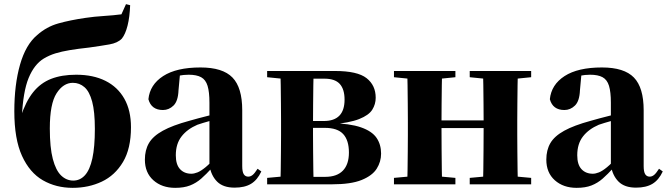

<svg xmlns="http://www.w3.org/2000/svg" viewBox="-20 -888 3213 925"><path d="M330 17Q250 17 186.5 -19.5Q123 -56 86 -137Q49 -218 49 -352Q49 -480 76.5 -576.5Q104 -673 159 -719Q204 -759 260.5 -775Q317 -791 393 -802Q433 -808 480 -811Q527 -814 565 -819L587 -868L607 -863Q605 -806 594.5 -764.5Q584 -723 567 -702Q547 -681 507 -674Q467 -667 410 -659Q355 -653 316 -646.5Q277 -640 247.5 -631Q218 -622 191 -606Q145 -578 118 -512.5Q91 -447 85 -321L79 -323Q104 -399 139.5 -443.5Q175 -488 226 -508Q277 -528 347 -528Q429 -528 488 -498.5Q547 -469 579 -412.5Q611 -356 611 -275Q611 -172 572.5 -107.5Q534 -43 470.5 -13Q407 17 330 17ZM333 -18Q366 -18 389.5 -44Q413 -70 425 -125Q437 -180 437 -267Q437 -350 424 -398.5Q411 -447 387 -468Q363 -489 331 -489Q285 -489 252.5 -438.5Q220 -388 220 -269Q220 -177 234.5 -122Q249 -67 274.5 -42.5Q300 -18 333 -18Z M824 17Q760 17 719 -19.5Q678 -56 678 -119Q678 -165 697.5 -198.5Q717 -232 764 -258Q811 -284 892 -306Q930 -317 981.5 -330Q1033 -343 1073 -353V-327Q1033 -317 993.5 -306Q954 -295 931 -287Q882 -266 854.5 -230.5Q827 -195 827 -140Q827 -95 847.5 -73Q868 -51 902 -51Q915 -51 931.5 -57.5Q948 -64 970.5 -82.5Q993 -101 1024 -136L1043 -80H1002Q974 -49 949.5 -27.5Q925 -6 895.5 5.5Q866 17 824 17ZM1110 16Q1055 16 1026 -13Q997 -42 989 -91V-93V-393Q989 -445 980 -474.5Q971 -504 949 -516Q927 -528 889 -528Q865 -528 839 -523Q813 -518 775 -505L847 -529L840 -453Q838 -401 816 -379.5Q794 -358 765 -358Q709 -358 695 -410Q702 -480 766 -521.5Q830 -563 946 -563Q1053 -563 1100 -514.5Q1147 -466 1147 -357V-88Q1147 -60 1154.5 -48.5Q1162 -37 1176 -37Q1187 -37 1197 -45Q1207 -53 1221 -75L1239 -62Q1220 -21 1189.5 -2.5Q1159 16 1110 16Z M1267 0V-31L1377 -41L1411 -36H1547Q1603 -36 1632 -66Q1661 -96 1661 -153Q1661 -212 1633.5 -242Q1606 -272 1545 -272H1411V-305H1540Q1640 -305 1640 -408Q1640 -458 1617 -483.5Q1594 -509 1543 -509H1411L1377 -505L1267 -516V-546H1594Q1702 -546 1746 -511.5Q1790 -477 1790 -417Q1790 -386 1773.5 -359.5Q1757 -333 1710.5 -314.5Q1664 -296 1573 -288L1574 -295Q1666 -293 1719 -274.5Q1772 -256 1794 -224Q1816 -192 1816 -148Q1816 -109 1795 -75.5Q1774 -42 1722.5 -21Q1671 0 1579 0ZM1330 0Q1332 -26 1332.5 -68.5Q1333 -111 1333.5 -157Q1334 -203 1334 -238V-308Q1334 -343 1333.5 -389Q1333 -435 1332.5 -478Q1332 -521 1330 -546H1491Q1490 -521 1489.5 -477.5Q1489 -434 1488.5 -384.5Q1488 -335 1488 -291V-238Q1488 -203 1488.5 -157Q1489 -111 1489.5 -68.5Q1490 -26 1491 0Z M1941 0Q1943 -26 1943.5 -68.5Q1944 -111 1944.5 -157Q1945 -203 1945 -238V-308Q1945 -343 1944.5 -389Q1944 -435 1943.5 -478Q1943 -521 1941 -546H2110Q2109 -521 2108.5 -477.5Q2108 -434 2107.5 -386Q2107 -338 2107 -298V-276Q2107 -222 2107.5 -168Q2108 -114 2108.5 -70Q2109 -26 2110 0ZM2306 0Q2308 -26 2308.5 -70Q2309 -114 2309.5 -168Q2310 -222 2310 -276V-298Q2310 -338 2309.5 -386Q2309 -434 2308.5 -477.5Q2308 -521 2306 -546H2475Q2474 -521 2473.5 -478Q2473 -435 2472.5 -389Q2472 -343 2472 -308V-238Q2472 -203 2472.5 -157Q2473 -111 2473.5 -68.5Q2474 -26 2475 0ZM1878 0V-31L1988 -41H2065L2174 -31V0ZM1878 -516V-546H2174V-516L2065 -505H1988ZM2243 0V-31L2352 -41H2430L2539 -31V0ZM2243 -516V-546H2539V-516L2430 -505H2352ZM2026 -271V-308H2390V-271Z M2758 17Q2694 17 2653 -19.5Q2612 -56 2612 -119Q2612 -165 2631.5 -198.5Q2651 -232 2698 -258Q2745 -284 2826 -306Q2864 -317 2915.5 -330Q2967 -343 3007 -353V-327Q2967 -317 2927.5 -306Q2888 -295 2865 -287Q2816 -266 2788.5 -230.5Q2761 -195 2761 -140Q2761 -95 2781.5 -73Q2802 -51 2836 -51Q2849 -51 2865.5 -57.5Q2882 -64 2904.5 -82.5Q2927 -101 2958 -136L2977 -80H2936Q2908 -49 2883.5 -27.5Q2859 -6 2829.5 5.5Q2800 17 2758 17ZM3044 16Q2989 16 2960 -13Q2931 -42 2923 -91V-93V-393Q2923 -445 2914 -474.5Q2905 -504 2883 -516Q2861 -528 2823 -528Q2799 -528 2773 -523Q2747 -518 2709 -505L2781 -529L2774 -453Q2772 -401 2750 -379.5Q2728 -358 2699 -358Q2643 -358 2629 -410Q2636 -480 2700 -521.5Q2764 -563 2880 -563Q2987 -563 3034 -514.5Q3081 -466 3081 -357V-88Q3081 -60 3088.5 -48.5Q3096 -37 3110 -37Q3121 -37 3131 -45Q3141 -53 3155 -75L3173 -62Q3154 -21 3123.5 -2.5Q3093 16 3044 16Z"/></svg>

Font: Noto Serif JP Black
Style: Regular
Weight: 900
Designer: Ryoko NISHIZUKA 西塚涼子 (kana & ideographs); Frank Grießhammer (Latin, Greek & Cyrillic); Wenlong ZHANG 张文龙 (bopomofo); San
Foundry: Adobe
Version: Version 2.003-H1;hotconv 1.1.1;makeotfexe 2.6.0